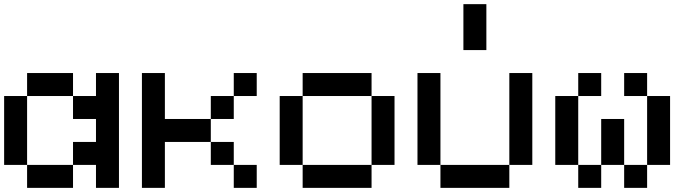

<svg xmlns="http://www.w3.org/2000/svg" viewBox="-20 -909 3373 929"><path d="M111.1 -111.1H0V-444.4H111.1ZM444.4 -333.3H333.3V-444.4H444.4V-555.6H555.6V0H444.4V-111.1H333.3V-222.2H444.4ZM333.3 0H111.1V-111.1H333.3ZM333.3 -444.4H111.1V-555.6H333.3Z M777.8 -222.2V0H666.7V-555.6H777.8V-333.3H1000V-222.2ZM1222.2 0H1111.1V-111.1H1222.2ZM1111.1 -111.1H1000V-222.2H1111.1ZM1222.2 -444.4H1111.1V-555.6H1222.2ZM1111.1 -333.3H1000V-444.4H1111.1Z M1444.4 -111.1H1333.3V-444.4H1444.4ZM1777.8 -444.4H1444.4V-555.6H1777.8ZM1888.9 -111.1H1777.8V-444.4H1888.9ZM1777.8 0H1444.4V-111.1H1777.8Z M2111.1 -111.1H2000V-555.6H2111.1ZM2555.6 -111.1H2444.4V-555.6H2555.6ZM2444.4 0H2111.1V-111.1H2444.4ZM2333.3 -666.7H2222.2V-888.9H2333.3Z M2777.8 -111.1H2666.7V-444.4H2777.8ZM3222.2 -111.1H3111.1V-444.4H3222.2ZM3000 -111.1H2888.9V-333.3H3000ZM2888.9 0H2777.8V-111.1H2888.9ZM3111.1 0H3000V-111.1H3111.1ZM2888.9 -444.4H2777.8V-555.6H2888.9ZM3111.1 -444.4H3000V-555.6H3111.1Z"/></svg>

Font: Pixeloid Mono
Style: Regular
Weight: 400
Monospace: yes
Designer: GGBotNet
Foundry: GGBotNet
Version: 0.5